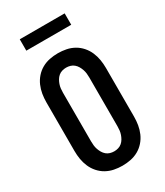

<svg xmlns="http://www.w3.org/2000/svg" viewBox="-227 -1013 953 1111"><g transform="rotate(-30 250.0 -457.5)"><path d="M250 8Q222 8 194.5 2.5Q167 -3 143 -16.5Q119 -30 100.5 -51Q82 -72 71 -97.5Q60 -123 55.5 -150Q51 -177 51 -205V-530Q51 -558 55.5 -585Q60 -612 71 -637.5Q82 -663 100.5 -684Q119 -705 143 -718.5Q167 -732 194.5 -737.5Q222 -743 250 -743Q278 -743 305.5 -737.5Q333 -732 357 -718.5Q381 -705 399.5 -684Q418 -663 429 -637.5Q440 -612 444.5 -585Q449 -558 449 -530V-205Q449 -177 444.5 -150Q440 -123 429 -97.5Q418 -72 399.5 -51Q381 -30 357 -16.5Q333 -3 305.5 2.5Q278 8 250 8ZM250 -88Q264 -88 277.5 -92Q291 -96 301.5 -105Q312 -114 319 -126Q326 -138 330.5 -151Q335 -164 336.5 -177.5Q338 -191 338 -205V-530Q338 -544 336.5 -557.5Q335 -571 330.5 -584Q326 -597 319 -609Q312 -621 301.5 -630Q291 -639 277.5 -643Q264 -647 250 -647Q236 -647 222.5 -643Q209 -639 198.5 -630Q188 -621 181 -609Q174 -597 169.5 -584Q165 -571 163.5 -557.5Q162 -544 162 -530V-205Q162 -191 163.5 -177.5Q165 -164 169.5 -151Q174 -138 181 -126Q188 -114 198.5 -105Q209 -96 222.5 -92Q236 -88 250 -88ZM100 -847V-923H400V-847Z"/></g></svg>

Font: Iosevka SS18
Style: Bold
Weight: 700
Monospace: yes
Designer: Belleve Invis
Foundry: Belleve Invis
Version: Version 25.1.1; ttfautohint (v1.8.4)